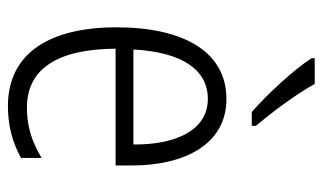

<svg xmlns="http://www.w3.org/2000/svg" viewBox="-185 -620 815 485"><g transform="rotate(90 222.5 -377.5)"><path d="M192 -765H127V-757C156 -712 220 -643 263 -606H298V-616C264 -657 219 -716 192 -765ZM230 -542C111 -542 49 -434 49 -264C49 -99 112 10 248 10C299 10 340 -2 379 -23V-75C335 -49 297 -38 252 -38C154 -38 104 -115 103 -262H398V-303C398 -434 346 -542 230 -542ZM230 -495C310 -495 346 -412 345 -307H105C112 -432 157 -495 230 -495Z"/></g></svg>

Font: Noto Sans Malayalam Condensed Light
Style: Regular
Weight: 300
Width: 3
Designer: Jelle Bosma - Monotype Design Team
Foundry: Monotype Imaging Inc.
Version: Version 2.104